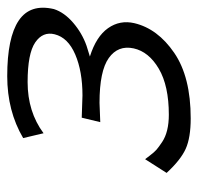

<svg xmlns="http://www.w3.org/2000/svg" viewBox="-28 -498 535 518"><g transform="rotate(-90 239.0 -238.5)"><path d="M32 -56 69 -114Q70 -113 79 -101Q88 -89 95 -83Q102 -77 115.5 -68Q129 -59 147.5 -54.5Q166 -50 189 -50Q267 -50 313 -77Q359 -104 368 -145Q377 -187 342 -212Q307 -237 221 -237Q213 -237 169 -235L181 -285Q235 -283 241 -283Q306 -283 351.5 -302.5Q397 -322 406 -358Q414 -390 384 -410.5Q354 -431 277 -431Q197 -431 139 -388L126 -443Q199 -486 293 -486Q397 -486 443 -455Q489 -424 474 -360Q465 -332 437 -308Q409 -284 375 -272L346 -263Q400 -246 422.5 -214Q445 -182 436 -143Q421 -80 356 -35.5Q291 9 179 9Q127 9 97 -4.5Q67 -18 32 -56Z"/></g></svg>

Font: Coval
Style: ExtraLight Italic
Weight: 200
Foundry: Context Ltd
Version: Version 001.000